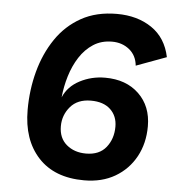

<svg xmlns="http://www.w3.org/2000/svg" viewBox="-50 -715 707 773"><g transform="rotate(5 303.5 -328.5)"><path d="M318 11Q198 11 132.5 -60Q67 -131 67 -252Q67 -333 87 -407.5Q107 -482 147 -541Q187 -600 248 -634Q309 -668 392 -668Q475 -668 533 -628.5Q591 -589 607 -512L485 -467Q481 -508 452 -531.5Q423 -555 382 -555Q339 -555 306.5 -534Q274 -513 251.5 -478Q229 -443 216 -400Q203 -357 199 -314Q218 -359 265 -383.5Q312 -408 367 -408Q452 -408 503.5 -358.5Q555 -309 555 -228Q555 -159 525.5 -105Q496 -51 443 -20Q390 11 318 11ZM316 -97Q370 -97 397.5 -131.5Q425 -166 425 -215Q425 -258 397 -284.5Q369 -311 318 -311Q264 -311 235 -277Q206 -243 206 -198Q206 -150 237.5 -123.5Q269 -97 316 -97Z"/></g></svg>

Font: Work Sans SemiBold
Style: Italic
Weight: 600
Italic angle: -13°
Designer: Wei Huang
Foundry: Wei Huang
Version: Version 2.012; ttfautohint (v1.8.3)